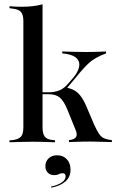

<svg xmlns="http://www.w3.org/2000/svg" viewBox="-20 -652 533 880"><path d="M131.5 -2.4Q103.2 -2.4 78.2 -1.6Q53.2 -0.8 23.4 0V-8.9L36.3 -9.7Q64.5 -12.9 75.8 -25.4Q87.1 -37.9 87.1 -68.5V-207.3H175V-68.5Q175 -37.9 185.9 -25Q196.8 -12.1 224.2 -9.7L232.3 -8.9V0Q204 -0.8 180.2 -1.6Q156.5 -2.4 131.5 -2.4ZM87.1 -207.3V-554.8Q87.1 -584.7 76.2 -597.2Q65.3 -609.7 34.7 -612.9L23.4 -614.5V-623.4Q41.9 -621.8 54.4 -621.4Q66.9 -621 79 -621Q106.5 -621 130.6 -623.8Q154.8 -626.6 175 -632.3V-623.4V-207.3ZM296 -0.8V-9.7Q322.6 -12.9 329 -24.6Q335.5 -36.3 325 -60.5L287.9 -151.6Q271.8 -190.3 253.6 -205.2Q235.5 -220.2 203.2 -220.2H167.7V-229H202.4Q230.6 -229 252.4 -237.9Q274.2 -246.8 293.5 -270.2L316.1 -296Q333.9 -317.7 340.3 -337.5Q346.8 -357.3 340.3 -372.2Q333.9 -387.1 314.9 -396Q296 -404.8 265.3 -407.3V-416.1Q288.7 -415.3 316.1 -414.5Q343.5 -413.7 374.2 -413.7Q391.1 -413.7 406.5 -414.1Q421.8 -414.5 436.3 -414.9Q450.8 -415.3 466.1 -416.1V-407.3Q439.5 -397.6 419.8 -386.3Q400 -375 383.9 -359.7Q367.7 -344.4 348.4 -321.8L279.8 -239.5L283.1 -250.8Q308.1 -246 324.6 -235.5Q341.1 -225 354.8 -204.4Q368.5 -183.9 383.1 -147.6L410.5 -83.1Q423.4 -54 433.9 -38.7Q444.4 -23.4 458.1 -17.7Q471.8 -12.1 492.7 -9.7V-0.8Q466.1 -1.6 448 -2Q429.8 -2.4 417.3 -2.8Q404.8 -3.2 392.7 -3.2Q373.4 -3.2 352.8 -2.8Q332.3 -2.4 296 -0.8ZM215.3 208.1 213.7 203.2Q244.4 196.8 262.5 184.7Q280.6 172.6 280.6 156.5Q280.6 141.9 266.9 141.9Q257.3 141.9 249.2 146.4Q241.1 150.8 228.2 150.8Q210.5 150.8 199.2 139.5Q187.9 128.2 187.9 109.7Q187.9 87.9 202.8 73.8Q217.7 59.7 241.9 59.7Q269.4 59.7 286.3 77.8Q303.2 96 303.2 125.8Q303.2 158.9 280.2 179.4Q257.3 200 215.3 208.1Z"/></svg>

Font: Playfair 144pt SemiCondensed Medium
Style: Regular
Weight: 500
Width: 4
Designer: Claus Eggers Sørensen
Foundry: Claus Eggers Sørensen
Version: Version 2.203